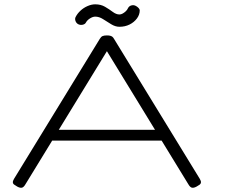

<svg xmlns="http://www.w3.org/2000/svg" viewBox="-20 -858 1045 889"><path d="M905 -30Q911 -20 910.5 -13.5Q910 -7 904.5 -3Q899 1 890 6Q877 13 868.5 11Q860 9 852 -5L475 -621L98 -5Q90 9 81.5 11Q73 13 60 6Q52 1 46 -3Q40 -7 39.5 -13.5Q39 -20 45 -30L442 -678Q448 -688 455 -691Q462 -694 475 -694Q484 -694 490 -692.5Q496 -691 500 -688Q504 -685 508 -678ZM165 -207 185 -257H743L762 -207ZM421 -838Q447 -838 466.5 -826.5Q486 -815 502 -803Q518 -791 533 -791Q540 -791 547.5 -795Q555 -799 562 -805.5Q569 -812 572 -819Q577 -830 588.5 -833Q600 -836 610 -830Q617 -826 622 -820.5Q627 -815 627 -810Q627 -790 614 -772.5Q601 -755 580 -744.5Q559 -734 533 -734Q514 -734 494.5 -746Q475 -758 457 -769.5Q439 -781 421 -781Q410 -781 397 -773Q384 -765 378 -754Q374 -746 363 -743.5Q352 -741 342 -746Q333 -751 329.5 -761Q326 -771 330 -779Q338 -795 352.5 -808.5Q367 -822 385.5 -830Q404 -838 421 -838Z"/></svg>

Font: Fredoka Expanded Light
Style: Regular
Weight: 300
Width: 7
Designer: Ben Nathan
Foundry: Milena B. Brandão, Ben Nathan
Version: Version 2.001